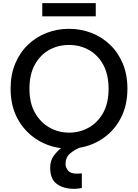

<svg xmlns="http://www.w3.org/2000/svg" viewBox="-20 -929 872 1213"><path d="M247 -826V-909H585V-826ZM448 264Q382 264 339.5 233.5Q297 203 297 130Q297 86 319.5 55.5Q342 25 366 7Q278 -4 205.5 -52.5Q133 -101 90 -181Q47 -261 47 -369Q47 -458 76.5 -528Q106 -598 157.5 -647Q209 -696 275.5 -721.5Q342 -747 416 -747Q490 -747 556.5 -721.5Q623 -696 674.5 -647Q726 -598 755.5 -528Q785 -458 785 -369Q785 -265 745 -186.5Q705 -108 636.5 -59Q568 -10 484 4Q452 16 423 40.5Q394 65 394 108Q394 128 409.5 148Q425 168 464 168Q471 168 481.5 167.5Q492 167 497 166V259Q488 260 475 262Q462 264 448 264ZM416 -91Q484 -91 541 -123Q598 -155 632 -216.5Q666 -278 666 -368Q666 -459 632 -520.5Q598 -582 541.5 -613.5Q485 -645 416 -645Q347 -645 290.5 -613.5Q234 -582 200 -520.5Q166 -459 166 -368Q166 -278 201 -216.5Q236 -155 293 -123Q350 -91 416 -91Z"/></svg>

Font: Alata
Style: Regular
Weight: 400
Designer: Spyros Zevelakis, Eben Sorkin
Foundry: Spyros Zevelakis
Version: Version 1.005; ttfautohint (v1.8.4.7-5d5b)